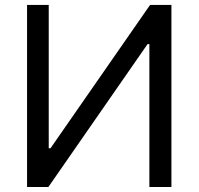

<svg xmlns="http://www.w3.org/2000/svg" viewBox="-20 -747 793 767"><path d="M664.8 0H576.7V-571H569.6L173.3 0H88.1V-727.3H174.7V-154.8H181.8L579.5 -727.3H664.8Z"/></svg>

Font: Linik Sans
Style: Regular
Weight: 400
Designer: Rasmus Andersson (font), Marc Monis (original base), Kil Hyung-jin (Pretendard portions), Cristiano Sobral (main changes
Foundry: rsms
Version: Version 3.018;May 31, 2022;FontCreator 14.0.0.2814 64-bit; t